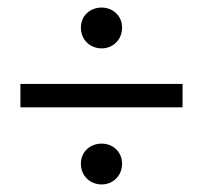

<svg xmlns="http://www.w3.org/2000/svg" viewBox="-20 -583 537 508"><path d="M34 -299H463V-361H34ZM249 -95C279 -95 303 -118 303 -150C303 -181 279 -203 249 -203C218 -203 194 -181 194 -150C194 -118 218 -95 249 -95ZM249 -455C279 -455 303 -478 303 -510C303 -541 279 -563 249 -563C218 -563 194 -541 194 -510C194 -478 218 -455 249 -455Z"/></svg>

Font: DAIFUKU Sans
Style: Regular
Weight: 400
Designer: Original font ‘Source Han Sans JP’ : Paul D. Hunt
Foundry: Daifuku
Version: Version 1.000